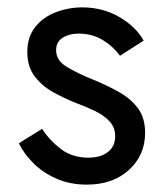

<svg xmlns="http://www.w3.org/2000/svg" viewBox="-20 -490 443 520"><path d="M94 -141Q115 -109 145.5 -86Q176 -63 219 -63Q253 -63 272.5 -78.5Q292 -94 292 -121Q292 -145 276.5 -161.5Q261 -178 237 -189.5Q213 -201 186 -211Q156 -223 125.5 -239.5Q95 -256 74.5 -282.5Q54 -309 54 -349Q54 -390 75.5 -417Q97 -444 131.5 -457Q166 -470 203 -470Q258 -470 303 -444Q348 -418 369 -380L305 -339Q286 -365 257.5 -382Q229 -399 193 -399Q168 -399 150 -388Q132 -377 132 -354Q132 -326 161.5 -308.5Q191 -291 228 -276Q268 -260 301 -241.5Q334 -223 353.5 -197Q373 -171 373 -130Q373 -70 329.5 -30Q286 10 215 10Q169 10 132 -6.5Q95 -23 69.5 -49Q44 -75 31 -102Z"/></svg>

Font: Jost
Style: Regular
Weight: 400
Version: Version 3.500